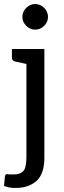

<svg xmlns="http://www.w3.org/2000/svg" viewBox="-30 -750 315 952"><path d="M47 182Q26 182 13.5 179Q1 176 -10 172L-6 129Q-4 112 3.5 113.5Q11 115 38 115Q70 115 85.5 98.5Q101 82 101 28V-433L45 -445Q29 -448 29 -466V-507H190V31Q190 113 150.5 147.5Q111 182 47 182ZM144 -603Q119 -603 100 -622Q81 -641 81 -666Q81 -692 100 -711Q119 -730 144 -730Q170 -730 189 -711Q208 -692 208 -666Q208 -641 189 -622Q170 -603 144 -603Z"/></svg>

Font: Aleo
Style: Regular
Weight: 400
Designer: Alessio Laiso
Foundry: Alessio Laiso
Version: Version 2.001; ttfautohint (v1.8.4.7-5d5b);gftools[0.9.29]